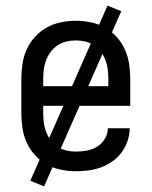

<svg xmlns="http://www.w3.org/2000/svg" viewBox="-20 -602 540 684"><path d="M250 8Q223 8 196.5 2.5Q170 -3 146.5 -16Q123 -29 104.5 -49.5Q86 -70 75 -94.5Q64 -119 60 -146Q56 -173 56 -200V-320Q56 -347 60 -374Q64 -401 75 -425.5Q86 -450 104.5 -470.5Q123 -491 146.5 -504Q170 -517 196.5 -522.5Q223 -528 250 -528Q277 -528 303.5 -522.5Q330 -517 353.5 -504Q377 -491 395.5 -470.5Q414 -450 425 -425.5Q436 -401 440 -374Q444 -347 444 -320V-225H134V-200Q134 -183 136 -166Q138 -149 144 -133Q150 -117 160.5 -103Q171 -89 185 -79.5Q199 -70 216 -66Q233 -62 250 -62Q270 -62 289.5 -65.5Q309 -69 326 -79.5Q343 -90 353.5 -107.5Q364 -125 364 -145H442Q442 -122 434.5 -100Q427 -78 413.5 -59.5Q400 -41 381 -27.5Q362 -14 340.5 -6Q319 2 296 5Q273 8 250 8ZM366 -295V-320Q366 -337 364 -354Q362 -371 356 -387Q350 -403 339.5 -417Q329 -431 315 -440.5Q301 -450 284 -454Q267 -458 250 -458Q233 -458 216 -454Q199 -450 185 -440.5Q171 -431 160.5 -417Q150 -403 144 -387Q138 -371 136 -354Q134 -337 134 -320V-295ZM137 62 88 42 363 -582 412 -562Z"/></svg>

Font: Iosevka
Style: Regular
Weight: 400
Monospace: yes
Designer: Belleve Invis
Foundry: Belleve Invis
Version: Version 33.2.3; ttfautohint (v1.8.4)